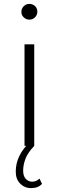

<svg xmlns="http://www.w3.org/2000/svg" viewBox="-20 -750 301 987"><path d="M106 0V-522H156V0ZM102 -661Q90 -672 90 -689Q90 -706 102 -718Q114 -730 131 -730Q147 -730 160 -719Q172 -707 172 -690Q172 -673 160 -661Q148 -649 131 -649Q114 -649 102 -661ZM140 217Q106 217 83 193Q61 171 61 132Q61 47 137 -23L156 0Q122 36 111 66Q99 98 99 127Q99 155 112 169Q126 184 145 184Q167 184 183 168L196 195Q177 217 140 217Z"/></svg>

Font: Montserrat Light Alt1
Style: Light
Weight: 500
Designer: Differentunic
Foundry: Julieta Ulanovsky
Version: 0.1